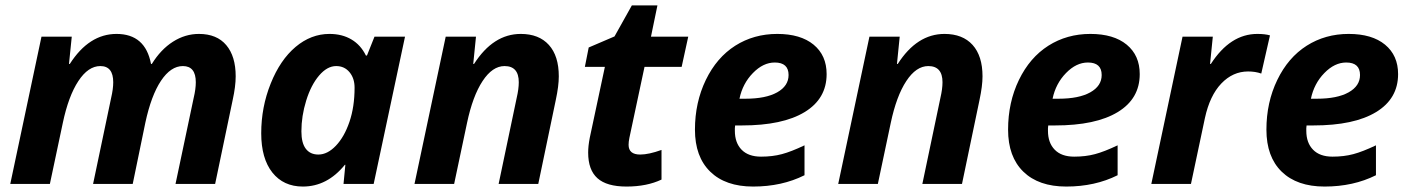

<svg xmlns="http://www.w3.org/2000/svg" viewBox="-20 -682 5229 712"><path d="M412.1 -556.2C344.1 -556.2 286.3 -519 238.8 -444.8H235.8L246.1 -545.9H133.8L18.1 0H165L212.9 -226.1C226.9 -292.5 246.1 -344.2 270.5 -381.3C294.9 -418.5 322.1 -437 352.1 -437C384 -437 399.9 -417 399.9 -377C399.9 -360.4 397.3 -341 392.1 -318.8L325.2 0H472.2L519 -227.1C533.4 -294.1 552.7 -345.9 576.9 -382.3C601.2 -418.8 628.3 -437 658.2 -437C690.1 -437 706.1 -417 706.1 -377C706.1 -360.4 703.5 -341 698.2 -318.8L630.9 0H777.8L842.8 -311C850.3 -344.9 854 -374.2 854 -398.9C854 -448.4 842.4 -487 819.1 -514.6C795.8 -542.3 762 -556.2 717.8 -556.2C683.6 -556.2 651.4 -546.5 621.3 -527.3C591.2 -508.1 565.1 -480.6 543 -444.8H540C526 -519 483.4 -556.2 412.1 -556.2Z M1160.6 -108.9C1140.5 -108.9 1124.9 -116 1114 -130.4C1103.1 -144.7 1097.7 -166.2 1097.7 -194.8C1097.7 -232.6 1103.6 -270.7 1115.5 -309.1C1127.4 -347.5 1143.3 -378.4 1163.3 -401.9C1183.3 -425.3 1204.4 -437 1226.6 -437C1247.1 -437 1263.6 -429.4 1276.1 -414.3C1288.7 -399.2 1294.9 -380 1294.9 -356.9C1294.9 -309.7 1288.6 -267.5 1275.9 -230.2C1263.2 -193 1246.4 -163.4 1225.6 -141.6C1204.8 -119.8 1183.1 -108.9 1160.6 -108.9ZM1103 9.8C1163.2 9.8 1215.2 -17.1 1258.8 -70.8H1260.7L1253.9 0H1365.7L1481.9 -545.9H1368.7L1340.8 -476.1H1336.9C1324.2 -502.1 1306.4 -522 1283.4 -535.6C1260.5 -549.3 1233.2 -556.2 1201.7 -556.2C1156.1 -556.2 1114.3 -540.1 1076.2 -508.1C1038.1 -476 1007.3 -430.7 983.9 -372.3C960.4 -313.9 948.7 -252.4 948.7 -188C948.7 -125.5 962.5 -76.9 990 -42.2C1017.5 -7.6 1055.2 9.8 1103 9.8Z M1976.1 0 2041 -311C2048.5 -345.9 2052.2 -375.2 2052.2 -398.9C2052.2 -449.4 2040 -488.2 2015.4 -515.4C1990.8 -542.6 1956.1 -556.2 1911.1 -556.2C1843.1 -556.2 1785.3 -519 1737.8 -444.8H1734.9L1745.1 -545.9H1632.8L1517.1 0H1664.1L1711.9 -226.1C1725.9 -292.5 1745.1 -344.2 1769.5 -381.3C1793.9 -418.5 1821.1 -437 1851.1 -437C1886.2 -437 1903.8 -417 1903.8 -377C1903.8 -360.4 1901.2 -341 1896 -318.8L1829.1 0Z M2354 -108.9C2325.4 -108.9 2311 -120.9 2311 -145C2311 -152.5 2312 -161.1 2314 -170.9L2370.1 -434.1H2507.8L2532.2 -545.9H2394L2418 -662.1H2323.2L2258.8 -546.9L2163.1 -505.9L2148.9 -434.1H2223.1L2167 -170.9C2163.1 -150.7 2161.1 -132.5 2161.1 -116.2C2161.1 -73.2 2172.6 -41.5 2195.6 -21C2218.5 -0.5 2254.4 9.8 2303.2 9.8C2353.7 9.8 2397 1.1 2433.1 -16.1V-126C2401.5 -114.6 2375.2 -108.9 2354 -108.9Z M2772.9 9.8C2843.9 9.8 2907.4 -4.2 2963.4 -32.2V-143.1C2930.5 -127.4 2902.5 -116.5 2879.4 -110.4C2856.3 -104.2 2830.6 -101.1 2802.2 -101.1C2771 -101.1 2747 -109.6 2730.2 -126.7C2713.5 -143.8 2705.1 -167.2 2705.1 -196.8V-206.5L2706.1 -216.8H2731C2831.9 -216.8 2909.5 -233.3 2963.9 -266.4C3018.2 -299.4 3045.4 -346.4 3045.4 -407.2C3045.4 -453.5 3029.3 -489.8 2997.1 -516.4C2964.8 -542.9 2919.9 -556.2 2862.3 -556.2C2804.4 -556.2 2752.4 -541.6 2706.5 -512.5C2660.6 -483.3 2624.3 -441 2597.4 -385.5C2570.6 -330 2557.1 -268.6 2557.1 -201.2C2557.1 -134.1 2576 -82.2 2613.8 -45.4C2651.5 -8.6 2704.6 9.8 2772.9 9.8ZM2853 -450.2C2887.2 -450.2 2904.3 -434.7 2904.3 -403.8C2904.3 -376.8 2890.2 -355.4 2862.1 -339.6C2833.9 -323.8 2794.6 -315.9 2744.1 -315.9H2722.2C2730 -353.4 2746.6 -385.1 2772 -411.1C2797.4 -437.2 2824.4 -450.2 2853 -450.2Z M3547.4 0 3612.3 -311C3619.8 -345.9 3623.5 -375.2 3623.5 -398.9C3623.5 -449.4 3611.2 -488.2 3586.7 -515.4C3562.1 -542.6 3527.3 -556.2 3482.4 -556.2C3414.4 -556.2 3356.6 -519 3309.1 -444.8H3306.2L3316.4 -545.9H3204.1L3088.4 0H3235.4L3283.2 -226.1C3297.2 -292.5 3316.4 -344.2 3340.8 -381.3C3365.2 -418.5 3392.4 -437 3422.4 -437C3457.5 -437 3475.1 -417 3475.1 -377C3475.1 -360.4 3472.5 -341 3467.3 -318.8L3400.4 0Z M3934.1 9.8C4005 9.8 4068.5 -4.2 4124.5 -32.2V-143.1C4091.6 -127.4 4063.6 -116.5 4040.5 -110.4C4017.4 -104.2 3991.7 -101.1 3963.4 -101.1C3932.1 -101.1 3908.1 -109.6 3891.4 -126.7C3874.6 -143.8 3866.2 -167.2 3866.2 -196.8V-206.5L3867.2 -216.8H3892.1C3993 -216.8 4070.6 -233.3 4125 -266.4C4179.4 -299.4 4206.5 -346.4 4206.5 -407.2C4206.5 -453.5 4190.4 -489.8 4158.2 -516.4C4126 -542.9 4081.1 -556.2 4023.4 -556.2C3965.5 -556.2 3913.6 -541.6 3867.7 -512.5C3821.8 -483.3 3785.4 -441 3758.5 -385.5C3731.7 -330 3718.3 -268.6 3718.3 -201.2C3718.3 -134.1 3737.1 -82.2 3774.9 -45.4C3812.7 -8.6 3865.7 9.8 3934.1 9.8ZM4014.2 -450.2C4048.3 -450.2 4065.4 -434.7 4065.4 -403.8C4065.4 -376.8 4051.4 -355.4 4023.2 -339.6C3995 -323.8 3955.7 -315.9 3905.3 -315.9H3883.3C3891.1 -353.4 3907.7 -385.1 3933.1 -411.1C3958.5 -437.2 3985.5 -450.2 4014.2 -450.2Z M4642.6 -556.2C4575.5 -556.2 4518.1 -519 4470.2 -444.8H4467.3L4477.5 -545.9H4365.2L4249.5 0H4396.5L4448.2 -244.1C4460.3 -299.8 4480.6 -342.5 4509 -372.3C4537.5 -402.1 4570.6 -417 4608.4 -417C4626.3 -417 4642.6 -414.4 4657.2 -409.2L4689.5 -550.8C4677.4 -554.4 4661.8 -556.2 4642.6 -556.2Z M4892.1 9.8C4963.1 9.8 5026.5 -4.2 5082.5 -32.2V-143.1C5049.6 -127.4 5021.6 -116.5 4998.5 -110.4C4975.4 -104.2 4949.7 -101.1 4921.4 -101.1C4890.1 -101.1 4866.1 -109.6 4849.4 -126.7C4832.6 -143.8 4824.2 -167.2 4824.2 -196.8V-206.5L4825.2 -216.8H4850.1C4951 -216.8 5028.6 -233.3 5083 -266.4C5137.4 -299.4 5164.6 -346.4 5164.6 -407.2C5164.6 -453.5 5148.4 -489.8 5116.2 -516.4C5084 -542.9 5039.1 -556.2 4981.4 -556.2C4923.5 -556.2 4871.6 -541.6 4825.7 -512.5C4779.8 -483.3 4743.4 -441 4716.6 -385.5C4689.7 -330 4676.3 -268.6 4676.3 -201.2C4676.3 -134.1 4695.1 -82.2 4732.9 -45.4C4770.7 -8.6 4823.7 9.8 4892.1 9.8ZM4972.2 -450.2C5006.3 -450.2 5023.4 -434.7 5023.4 -403.8C5023.4 -376.8 5009.4 -355.4 4981.2 -339.6C4953 -323.8 4913.7 -315.9 4863.3 -315.9H4841.3C4849.1 -353.4 4865.7 -385.1 4891.1 -411.1C4916.5 -437.2 4943.5 -450.2 4972.2 -450.2Z"/></svg>

Font: OpenSans
Style: Bold Italic
Weight: 700
Italic angle: -12°
Foundry: Ascender Corporation
Version: Version 1.10; ttfautohint (v1.2) -l 8 -r 50 -G 200 -x 14 -D 